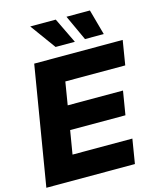

<svg xmlns="http://www.w3.org/2000/svg" viewBox="-136 -1041 938 1135"><g transform="rotate(-15 333.5 -473.0)"><path d="M4.4 0 125 -727.5H666.5L642.1 -578.1H275.4L252.4 -438H590.8L566.9 -293H228.5L204.6 -149.4H570.8L546.4 0ZM272.5 -790 159.2 -945.8H315.4L390.6 -790ZM452.6 -790 380.9 -945.8H524.4L567.4 -790Z"/></g></svg>

Font: Inter Display ExtraBold
Style: Italic
Weight: 800
Italic angle: -9.39999°
Designer: Rasmus Andersson
Foundry: rsms
Version: Version 4.000;git-a52131595